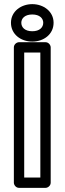

<svg xmlns="http://www.w3.org/2000/svg" viewBox="-20 -883 315 928"><path d="M97 -25V-629H175V-25ZM47 0C47 11 57 25 72 25H200C211 25 225 15 225 0V-654C225 -665 215 -679 200 -679H72C61 -679 47 -669 47 -654ZM136 -732C100 -732 83 -751 83 -773C83 -794 100 -813 136 -813C172 -813 189 -794 189 -773C189 -751 172 -732 136 -732ZM136 -682C191 -682 239 -717 239 -773C239 -828 190 -863 136 -863C82 -863 33 -828 33 -773C33 -717 81 -682 136 -682Z"/></svg>

Font: Falling Sky
Style: ExtOu
Weight: 400
Designer: Paul D. Hunt
Foundry: Adobe Systems Incorporated
Version: Version 1.02